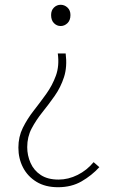

<svg xmlns="http://www.w3.org/2000/svg" viewBox="-20 -560 475 804"><path d="M223 224Q170 224 133 201.5Q96 179 76.5 141.5Q57 104 57 58Q57 13 75.5 -24.5Q94 -62 121 -96.5Q148 -131 173.5 -166.5Q199 -202 214 -243Q229 -284 222 -336H255Q262 -280 248 -237Q234 -194 209 -158.5Q184 -123 157.5 -90Q131 -57 112.5 -22Q94 13 94 56Q94 91 108 122.5Q122 154 151 173Q180 192 225 192Q266 192 305 172.5Q344 153 372 119L396 140Q364 175 321.5 199.5Q279 224 223 224ZM234 -451Q218 -451 206 -463Q194 -475 194 -497Q194 -517 206 -528.5Q218 -540 234 -540Q250 -540 262.5 -528.5Q275 -517 275 -497Q275 -475 262.5 -463Q250 -451 234 -451Z"/></svg>

Font: Noto Sans TC
Style: Regular
Weight: 100
Designer: Ryoko NISHIZUKA 西塚涼子 (kana, bopomofo & ideographs); Paul D. Hunt (Latin, Greek & Cyrillic); Sandoll Communications 산돌커뮤니
Foundry: Adobe
Version: Version 2.004;hotconv 1.0.118;makeotfexe 2.5.65603